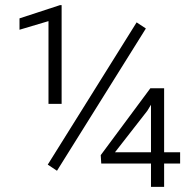

<svg xmlns="http://www.w3.org/2000/svg" viewBox="-20 -730 765 750"><path d="M220.7 -710V-324.2H169.4V-647.5L56.2 -613.8V-658.2L214.4 -710ZM549.8 -618.7 202.6 -63 166.5 -86.9 513.7 -642.6ZM683.6 -135.3V-91.3H621.1V0H569.8V-91.3H375.5L373.5 -124L567.4 -385.3H621.1V-135.3ZM429.2 -135.3H569.8V-320.8L555.2 -296.9Z"/></svg>

Font: Vazirmatn UI FD ExtraLight
Style: Regular
Weight: 200
Designer: Saber Rastikerdar
Foundry: Saber Rastikerdar
Version: Version 33.003